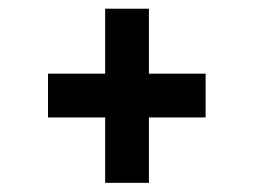

<svg xmlns="http://www.w3.org/2000/svg" viewBox="-20 -518 590 430"><path d="M215.5 -108.5V-255H87.5V-353H215.5V-498.5H313.5V-353H440.5V-255H313.5V-108.5Z"/></svg>

Font: Trispace SemiCondensed Medium
Style: Regular
Weight: 500
Width: 4
Designer: Tyler Finck
Foundry: Etcetera Type Company
Version: Version 1.210; ttfautohint (v1.8.3)